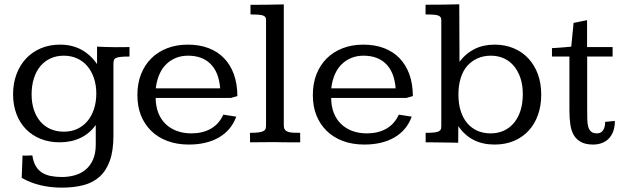

<svg xmlns="http://www.w3.org/2000/svg" viewBox="-20 -653 2866 881"><path d="M272.5 -397.5Q239.3 -397.5 211.9 -385Q184.6 -372.6 165.3 -349.6Q146 -326.7 135.5 -293.2Q125 -259.8 125 -220.2Q125 -180.7 135.5 -149.2Q146 -117.7 165.3 -95.2Q184.6 -72.8 211.9 -60.8Q239.3 -48.8 273.4 -48.8Q307.1 -48.8 334.5 -61.5Q361.8 -74.2 381.1 -97.2Q400.4 -120.1 411.1 -152.3Q421.9 -184.6 421.9 -224.1Q421.9 -262.2 411.1 -294.2Q400.4 -326.2 380.9 -349.4Q361.3 -372.6 333.7 -385Q306.2 -397.5 272.5 -397.5ZM425.3 -439Q447.3 -438 468.8 -437.3Q490.2 -436.5 512.2 -436.5Q531.2 -436.5 545.7 -436.8Q560.1 -437 574.2 -437V-393.6Q547.4 -393.6 532.5 -391.8Q517.6 -390.1 510.5 -386Q503.4 -381.8 502 -374.8Q500.5 -367.7 500.5 -356.4V-30.3Q500.5 38.1 484.1 84Q467.8 129.9 437.3 157.5Q406.7 185.1 363 196.5Q319.3 208 264.2 208Q212.4 208 166 197Q119.6 186 79.6 163.1L83.5 60.5Q84.5 61 91.8 61Q96.7 61 103.3 61Q109.9 61 115.2 60.5Q121.6 60.5 128.4 60.1Q132.8 89.4 143.8 108.4Q154.8 127.4 172.1 138.7Q189.5 149.9 212.6 154.5Q235.8 159.2 264.6 159.2Q295.4 159.2 323.5 151.1Q351.6 143.1 372.8 125.5Q394 107.9 406.7 79.6Q419.4 51.3 419.4 10.3V-79.6Q391.6 -40.5 349.4 -20.3Q307.1 0 253.9 0Q205.6 0 166.3 -15.9Q127 -31.7 98.9 -60.5Q70.8 -89.4 55.4 -130.1Q40 -170.9 40 -220.7Q40 -271 55.9 -313Q71.8 -355 100.1 -385Q128.4 -415 168 -431.6Q207.5 -448.2 255.4 -448.2Q310.1 -448.2 352.5 -425.5Q395 -402.8 425.3 -358.9Z M1040 -203.6H694.3Q694.8 -164.6 706.5 -134.8Q718.3 -105 739.7 -84.2Q761.2 -63.5 791.3 -52.2Q821.3 -41 857.9 -41Q909.2 -41 946.8 -62Q984.4 -83 1004.9 -127L1064 -117.7Q1041.5 -55.7 985.1 -22.7Q928.7 10.3 846.7 10.3Q791.5 10.3 747.6 -6.3Q703.6 -22.9 673.1 -53.2Q642.6 -83.5 626.5 -124.3Q610.4 -165 610.4 -217.3Q610.4 -270 627 -312.3Q643.6 -354.5 673.8 -384.8Q704.1 -415 746.8 -431.6Q789.6 -448.2 841.8 -448.2Q894.5 -448.2 936.5 -432.4Q978.5 -416.5 1007.8 -386.2Q1037.1 -356 1053 -312.5Q1068.8 -269 1069.3 -212.4ZM990.2 -247.6Q984.4 -321.3 946.3 -359.4Q908.2 -397.5 842.8 -397.5Q812 -397.5 786.6 -387Q761.2 -376.5 742.2 -357.7Q723.1 -338.9 711.2 -311.5Q699.2 -284.2 694.8 -247.6Z M1282.2 -77.6Q1282.2 -65.4 1286.9 -58.6Q1291.5 -51.8 1301 -48.3Q1310.5 -44.9 1324.5 -44.2Q1338.4 -43.5 1357.4 -43.5V0Q1343.8 0 1330.6 0Q1317.4 0 1303.5 0Q1289.6 0 1274.4 -0.2Q1259.3 -0.5 1241.2 -1Q1223.6 -1 1208.5 -0.7Q1193.4 -0.5 1179.7 -0.5Q1166 -0.5 1153.3 -0.2Q1140.6 0 1127.4 0Q1127.4 -3.9 1127.4 -9.8Q1127.4 -15.6 1127.2 -21.7Q1127 -27.8 1127 -33.7Q1127 -39.6 1127 -43.5Q1154.8 -43.5 1169.7 -45.9Q1184.6 -48.3 1191.4 -53.2Q1198.2 -58.1 1199.5 -65.4Q1200.7 -72.8 1200.7 -83V-562.5Q1200.7 -571.3 1196 -576.2Q1191.4 -581.1 1182.1 -583.3Q1172.9 -585.4 1159.7 -585.9Q1146.5 -586.4 1129.4 -586.9V-630.9Q1168 -630.9 1204.1 -631.3Q1240.2 -631.8 1282.2 -632.8Z M1845.2 -203.6H1499.5Q1500 -164.6 1511.7 -134.8Q1523.4 -105 1544.9 -84.2Q1566.4 -63.5 1596.4 -52.2Q1626.5 -41 1663.1 -41Q1714.4 -41 1752 -62Q1789.6 -83 1810.1 -127L1869.1 -117.7Q1846.7 -55.7 1790.3 -22.7Q1733.9 10.3 1651.9 10.3Q1596.7 10.3 1552.7 -6.3Q1508.8 -22.9 1478.3 -53.2Q1447.8 -83.5 1431.6 -124.3Q1415.5 -165 1415.5 -217.3Q1415.5 -270 1432.1 -312.3Q1448.7 -354.5 1479 -384.8Q1509.3 -415 1552 -431.6Q1594.7 -448.2 1647 -448.2Q1699.7 -448.2 1741.7 -432.4Q1783.7 -416.5 1813 -386.2Q1842.3 -356 1858.2 -312.5Q1874 -269 1874.5 -212.4ZM1795.4 -247.6Q1789.6 -321.3 1751.5 -359.4Q1713.4 -397.5 1647.9 -397.5Q1617.2 -397.5 1591.8 -387Q1566.4 -376.5 1547.4 -357.7Q1528.3 -338.9 1516.4 -311.5Q1504.4 -284.2 1500 -247.6Z M2250 10.3Q2194.8 10.3 2153.6 -10.7Q2112.3 -31.7 2083 -74.2L2082.5 2Q2066.9 1.5 2045.7 1.2Q2024.4 1 2002.9 0.7Q1981.4 0.5 1962.6 0.2Q1943.8 0 1933.1 0V-43.5Q1960 -43.5 1974.6 -45.4Q1989.3 -47.4 1995.8 -51.8Q2002.4 -56.2 2003.7 -62.5Q2004.9 -68.8 2004.9 -77.6V-560.5Q2004.9 -570.3 2000.5 -575.4Q1996.1 -580.6 1987.1 -583Q1978 -585.4 1964.4 -585.9Q1950.7 -586.4 1932.6 -586.9V-631.3Q1975.1 -631.3 2013.7 -631.8Q2052.2 -632.3 2087.4 -633.3L2088.4 -369.6Q2116.2 -407.2 2156.7 -427.7Q2197.3 -448.2 2249 -448.2Q2297.4 -448.2 2336.9 -431.6Q2376.5 -415 2404.5 -384.8Q2432.6 -354.5 2448 -312.7Q2463.4 -271 2463.4 -218.3Q2463.4 -167 2448.2 -125Q2433.1 -83 2405.3 -53Q2377.4 -22.9 2337.9 -6.3Q2298.3 10.3 2250 10.3ZM2232.4 -397.5Q2197.8 -397.5 2170.2 -384.8Q2142.6 -372.1 2123.3 -349.9Q2104 -327.6 2093.8 -294.2Q2083.5 -260.7 2083.5 -218.8Q2083.5 -177.2 2093.8 -144.5Q2104 -111.8 2123 -88.9Q2142.1 -65.9 2169.4 -53.5Q2196.8 -41 2231.4 -41Q2265.1 -41 2292.5 -53.7Q2319.8 -66.4 2339.1 -90.1Q2358.4 -113.8 2368.7 -146.7Q2378.9 -179.7 2378.9 -221.2Q2378.9 -262.2 2368.4 -293.9Q2357.9 -325.7 2338.9 -349.1Q2319.8 -372.6 2292.7 -385Q2265.6 -397.5 2232.4 -397.5Z M2673.8 -560.5V-437H2791V-393.6H2674.3V-148.9Q2674.3 -124 2674.8 -104.2Q2675.3 -84.5 2679.4 -70.3Q2683.6 -56.2 2692.9 -48.6Q2702.1 -41 2719.7 -41Q2726.6 -41 2733.4 -43.7Q2740.2 -46.4 2745.4 -52.7Q2750.5 -59.1 2753.7 -69.1Q2756.8 -79.1 2756.8 -93.8L2801.3 -98.1Q2801.3 -69.3 2793.2 -48.8Q2785.2 -28.3 2771.7 -15.4Q2758.3 -2.4 2740.2 3.9Q2722.2 10.3 2702.1 10.3Q2668 10.3 2646.7 -1Q2625.5 -12.2 2613.5 -32Q2601.6 -51.8 2597.2 -80.6Q2592.8 -109.4 2592.8 -144.5V-393.6H2512.7V-432.1Q2524.9 -432.6 2540 -433.8Q2555.2 -435.1 2568.8 -436Q2585 -437.5 2601.1 -439Q2601.6 -442.4 2602.5 -451.4Q2603.5 -460.4 2604.5 -472.4Q2605.5 -484.4 2606.9 -497.3Q2608.4 -510.3 2609.4 -521.2Q2610.4 -532.2 2611.1 -539.8Q2611.8 -547.4 2611.8 -547.9Z"/></svg>

Font: Kameron
Style: Regular
Weight: 400
Version: Version 1.000